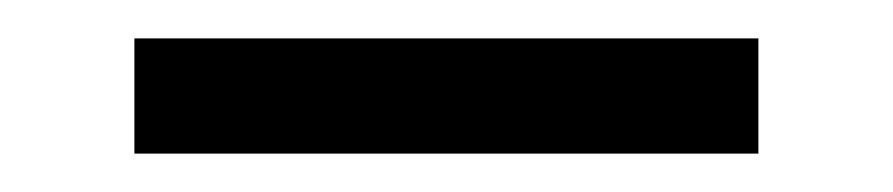

<svg xmlns="http://www.w3.org/2000/svg" viewBox="-20 -700 465 100"><path d="M50 -620H375V-680H50Z"/></svg>

Font: Boon Medium
Style: Regular
Weight: 500
Designer: Sungsit Sawaiwan
Foundry: FontUni
Version: Version 2.0